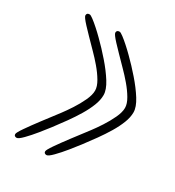

<svg xmlns="http://www.w3.org/2000/svg" viewBox="-111 -593 501 550"><g transform="rotate(30 139.0 -318.5)"><path d="M122.5 -113Q119 -113 116.5 -114.8Q114 -116.5 114 -120.5Q114 -125.5 126.8 -144Q139.5 -162.5 158.8 -188Q178 -213.5 198 -239.5Q207.5 -252 219.8 -270.8Q232 -289.5 241 -308.8Q250 -328 250 -342.5Q250 -356 240 -373Q230 -390 215.5 -407Q201 -424 188 -437Q152.5 -473 135.2 -491.5Q118 -510 118 -515.5Q118 -524 127.5 -524Q131 -524 140 -517.2Q149 -510.5 160.5 -500.2Q172 -490 183 -479Q204.5 -458 226.2 -433Q248 -408 262.8 -384.5Q277.5 -361 277.5 -343.5Q277.5 -327 270.2 -308.5Q263 -290 251 -270Q239 -250 224.5 -229.8Q210 -209.5 195.5 -190.5Q186 -178 171 -159.5Q156 -141 142.2 -127Q128.5 -113 122.5 -113ZM23.5 -113Q20 -113 17.5 -114.8Q15 -116.5 15 -120.5Q15 -125.5 27.8 -144Q40.5 -162.5 59.8 -188Q79 -213.5 99 -239.5Q108.5 -252 120.8 -270.8Q133 -289.5 142 -308.8Q151 -328 151 -342.5Q151 -356 141 -373Q131 -390 116.5 -407Q102 -424 89 -437Q53.5 -473 36.2 -491.5Q19 -510 19 -515.5Q19 -524 28.5 -524Q32 -524 41 -517.2Q50 -510.5 61.5 -500.2Q73 -490 84 -479Q105.5 -458 127.2 -433Q149 -408 163.8 -384.5Q178.5 -361 178.5 -343.5Q178.5 -327 171.2 -308.5Q164 -290 152 -270Q140 -250 125.5 -229.8Q111 -209.5 96.5 -190.5Q87 -178 72 -159.5Q57 -141 43.2 -127Q29.5 -113 23.5 -113Z"/></g></svg>

Font: Gluten Thin
Style: Regular
Weight: 100
Designer: Tyler Finck
Foundry: Etcetera Type Company
Version: Version 1.300